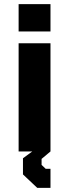

<svg xmlns="http://www.w3.org/2000/svg" viewBox="-20 -732 334 928"><path d="M70 -580V-712H224V-580ZM160 176 91 111V33L136 0H70V-523H224V0L181 36V65L201 84H224V176Z"/></svg>

Font: Tomorrow SemiBold
Style: Regular
Weight: 600
Designer: Tony de Marco, Monica Rizzolli
Foundry: Just in Type
Version: Version 2.002